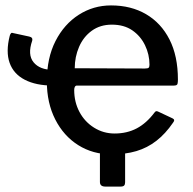

<svg xmlns="http://www.w3.org/2000/svg" viewBox="-20 -560 714 709"><path d="M254 -228Q254 -183 273.5 -146.5Q293 -110 327.5 -88.5Q362 -67 403 -67Q449 -67 485 -86Q521 -105 551 -145Q554 -149 557 -149.5Q560 -150 566 -147L617 -123Q628 -118 619 -107Q591 -66 557.5 -40Q524 -14 483.5 -2Q443 10 392 10Q323 10 269 -24Q215 -58 184 -119Q153 -180 153 -259Q153 -346 185 -408.5Q217 -471 271 -505.5Q325 -540 390 -540Q464 -540 519.5 -507.5Q575 -475 606 -414Q637 -353 637 -266Q637 -257 635.5 -250.5Q634 -244 622 -244H264Q259 -244 256.5 -239.5Q254 -235 254 -228ZM256 -308 515 -307Q526 -307 529 -310Q532 -313 532 -321Q532 -359 515.5 -393Q499 -427 468.5 -448Q438 -469 393 -469Q350 -469 319 -446.5Q288 -424 272 -387Q256 -350 256 -308ZM176 -244Q113 -244 71.5 -265.5Q30 -287 15.5 -328Q1 -369 16 -428Q18 -435 21 -437.5Q24 -440 28 -438L88 -425Q102 -422 99 -410Q81 -358 104 -330Q127 -302 176 -302ZM369 129Q349 129 349 112V-37H442V113Q442 121 438.5 125Q435 129 425 129Z"/></svg>

Font: Libre Franklin Medium
Style: Regular
Weight: 500
Designer: Pablo Impallari, Rodrigo Fuenzalida, Nhung Nguyen
Foundry: Impallari Type
Version: Version 3.000